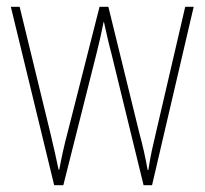

<svg xmlns="http://www.w3.org/2000/svg" viewBox="-20 -547 604 567"><path d="M309 -389 404 0H429L552 -527H527L440 -153C430 -110 426 -95 418 -45H416C410 -79 402 -116 391 -156L300 -527H274L181 -161C169 -117 160 -73 155 -46H153C146 -80 139 -111 128 -157L38 -527H12L140 0H167L265 -389C273 -421 280 -451 286 -482H287C294 -451 300 -422 309 -389Z"/></svg>

Font: Noto Sans Devanagari Condensed Thin
Style: Regular
Weight: 100
Width: 3
Designer: Jelle Bosma - Monotype Design Team
Foundry: Monotype Imaging Inc.
Version: Version 2.004